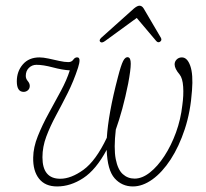

<svg xmlns="http://www.w3.org/2000/svg" viewBox="-20 -647 724 674"><path d="M429.5 -446Q439 -444.5 439 -423.2Q439 -402 430 -354Q420.5 -306.5 409.5 -266Q398.5 -225.5 386.5 -192Q379 -126.5 386.2 -89Q393.5 -51.5 411 -35.8Q428.5 -20 452.5 -20Q479 -20 506.2 -41.5Q533.5 -63 557.2 -99.5Q581 -136 597.8 -182Q614.5 -228 620 -277.5Q625 -312.5 623 -342.5Q621 -372.5 610.5 -385.5Q593 -406 593 -421Q593 -431 600.2 -438.2Q607.5 -445.5 618.5 -445.5Q637.5 -445.5 648 -415.8Q658.5 -386 654 -329.5Q649 -255.5 628.8 -194Q608.5 -132.5 579 -87.2Q549.5 -42 515 -17.2Q480.5 7.5 446.5 7.5Q408 7.5 382.5 -21Q357 -49.5 354.5 -121Q317 -51 272.2 -21.8Q227.5 7.5 180.5 7.5Q138.5 7.5 117 -19.8Q95.5 -47 96.5 -94Q97 -130 112.8 -169.2Q128.5 -208.5 150.8 -249Q173 -289.5 193.8 -328Q214.5 -366.5 225 -400Q199 -401.5 165.2 -410.5Q131.5 -419.5 108 -419.5Q92.5 -419.5 81.5 -408.8Q70.5 -398 70.5 -380.5Q70.5 -371 77 -363Q84.5 -354.5 84.5 -345.5Q84.5 -336 78 -330.2Q71.5 -324.5 63 -324.5Q39 -324.5 39 -361.5Q39 -396.5 60.2 -421Q81.5 -445.5 118.5 -445.5Q131.5 -445.5 150.2 -441.5Q169 -437.5 187.8 -433.2Q206.5 -429 220 -429Q231.5 -429 237.5 -437.8Q243.5 -446.5 252.5 -445.5Q265 -444 254 -409.5Q238.5 -362 217.5 -320.2Q196.5 -278.5 176.2 -241Q156 -203.5 142.5 -167.5Q129 -131.5 129 -95Q129 -19.5 191.5 -19.5Q229.5 -19.5 273 -51Q316.5 -82.5 355 -163.5Q357.5 -204 367 -257Q376.5 -310 394 -376.5Q404.5 -417.5 412.2 -432.8Q420 -448 429.5 -446ZM349.5 -503.5Q337.5 -494.5 332 -500Q326.5 -505.5 335 -514L450 -617Q462 -627 469.5 -627Q478.5 -627 484.5 -617L545 -514Q549.5 -505 541 -500Q534.5 -496 528 -503.5L460 -584Z"/></svg>

Font: Fraunces 72pt S100 Thin
Style: Italic
Weight: 100
Italic angle: -16°
Version: Version 1.000; ttfautohint (v1.8.3)